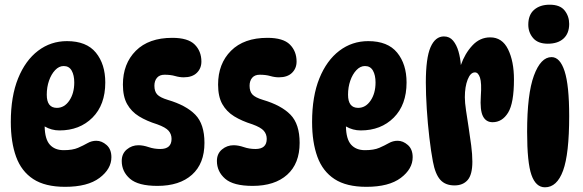

<svg xmlns="http://www.w3.org/2000/svg" viewBox="-20 -787 2480 817"><path d="M257 8Q172 8 121.5 -25Q71 -58 48.5 -120Q26 -182 26 -268Q26 -377 57 -453.5Q88 -530 142 -571Q196 -612 265 -612Q348 -612 388 -563Q428 -514 428 -436Q428 -341 373.5 -286.5Q319 -232 233 -232Q199 -232 170 -249Q171 -195 192 -171.5Q213 -148 251 -148Q289 -148 312 -158Q335 -168 352.5 -178Q370 -188 390 -188Q413 -188 433.5 -170Q454 -152 454 -118Q454 -68 403.5 -30Q353 8 257 8ZM222 -328Q254 -328 275 -359Q296 -390 296 -436Q296 -467 285 -486.5Q274 -506 251 -506Q231 -506 214.5 -488.5Q198 -471 188.5 -443.5Q179 -416 179 -384Q179 -328 222 -328Z M713 -626Q780 -626 808.5 -597.5Q837 -569 837 -525Q837 -496 817.5 -477Q798 -458 762 -458Q744 -458 725 -463.5Q706 -469 680 -469Q659 -469 648 -456Q637 -443 637 -422Q637 -398 649 -385Q661 -372 694 -362Q772 -339 811 -299Q850 -259 850 -179Q850 -91 797 -43.5Q744 4 650 4Q568 4 533 -26.5Q498 -57 498 -102Q498 -133 519.5 -151Q541 -169 569 -169Q589 -169 612.5 -161Q636 -153 662 -153Q710 -153 710 -196Q710 -216 697.5 -230.5Q685 -245 649 -258Q604 -272 571.5 -292Q539 -312 521 -344Q503 -376 503 -427Q503 -516 558 -571Q613 -626 713 -626Z M1118 -626Q1185 -626 1213.5 -597.5Q1242 -569 1242 -525Q1242 -496 1222.5 -477Q1203 -458 1167 -458Q1149 -458 1130 -463.5Q1111 -469 1085 -469Q1064 -469 1053 -456Q1042 -443 1042 -422Q1042 -398 1054 -385Q1066 -372 1099 -362Q1177 -339 1216 -299Q1255 -259 1255 -179Q1255 -91 1202 -43.5Q1149 4 1055 4Q973 4 938 -26.5Q903 -57 903 -102Q903 -133 924.5 -151Q946 -169 974 -169Q994 -169 1017.5 -161Q1041 -153 1067 -153Q1115 -153 1115 -196Q1115 -216 1102.5 -230.5Q1090 -245 1054 -258Q1009 -272 976.5 -292Q944 -312 926 -344Q908 -376 908 -427Q908 -516 963 -571Q1018 -626 1118 -626Z M1539 8Q1454 8 1403.5 -25Q1353 -58 1330.5 -120Q1308 -182 1308 -268Q1308 -377 1339 -453.5Q1370 -530 1424 -571Q1478 -612 1547 -612Q1630 -612 1670 -563Q1710 -514 1710 -436Q1710 -341 1655.5 -286.5Q1601 -232 1515 -232Q1481 -232 1452 -249Q1453 -195 1474 -171.5Q1495 -148 1533 -148Q1571 -148 1594 -158Q1617 -168 1634.5 -178Q1652 -188 1672 -188Q1695 -188 1715.5 -170Q1736 -152 1736 -118Q1736 -68 1685.5 -30Q1635 8 1539 8ZM1504 -328Q1536 -328 1557 -359Q1578 -390 1578 -436Q1578 -467 1567 -486.5Q1556 -506 1533 -506Q1513 -506 1496.5 -488.5Q1480 -471 1470.5 -443.5Q1461 -416 1461 -384Q1461 -328 1504 -328Z M1792 -436Q1792 -540 1812 -586Q1832 -632 1869 -632Q1893 -632 1908 -614Q1923 -596 1931 -568Q1939 -540 1941 -510Q1958 -559 1990 -593.5Q2022 -628 2066 -628Q2117 -628 2142 -577Q2167 -526 2167 -449Q2167 -348 2142 -307.5Q2117 -267 2076 -267Q2048 -267 2035 -292.5Q2022 -318 2026 -378Q2030 -434 2022.5 -456.5Q2015 -479 2001 -479Q1982 -479 1970 -448.5Q1958 -418 1958 -373Q1958 -351 1963 -317.5Q1968 -284 1974 -245.5Q1980 -207 1985 -168.5Q1990 -130 1990 -99Q1990 -44 1970 -21Q1950 2 1914 2Q1875 2 1853.5 -22Q1832 -46 1822 -100Q1814 -142 1807 -201.5Q1800 -261 1796 -323.5Q1792 -386 1792 -436Z M2319 -767Q2363 -767 2382.5 -742.5Q2402 -718 2402 -685Q2402 -645 2378 -623Q2354 -601 2311 -601Q2269 -601 2248.5 -625Q2228 -649 2228 -682Q2228 -724 2253 -745.5Q2278 -767 2319 -767ZM2327 -544Q2363 -544 2382.5 -484Q2402 -424 2402 -293Q2402 -132 2376 -61Q2350 10 2299 10Q2260 10 2241.5 -42.5Q2223 -95 2223 -226Q2223 -387 2252 -465.5Q2281 -544 2327 -544Z"/></svg>

Font: DynaPuff Condensed Medium
Style: Regular
Weight: 500
Width: 3
Designer: Toshi Omagari, Jennifer Daniel
Foundry: Google Fonts
Version: Version 2.000; ttfautohint (v1.8.4.7-5d5b)